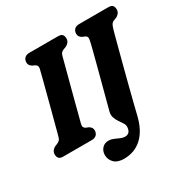

<svg xmlns="http://www.w3.org/2000/svg" viewBox="-200 -873 1228 1258"><g transform="rotate(-30 414.0 -244.0)"><path d="M250.5 -127Q247 -112.5 250.8 -104Q254.5 -95.5 264 -90.5L283 -83Q307.5 -69.5 307.5 -46.5Q307.5 -25.5 294.8 -12.8Q282 0 258 0H43Q18.5 0 9.8 -11.2Q1 -22.5 1 -39.5Q1 -56.5 10.5 -68.2Q20 -80 32.5 -85.5L50 -92.5Q62.5 -98 69.8 -105.8Q77 -113.5 81.5 -132Q88.5 -158.5 100.2 -202.2Q112 -246 125.5 -298Q139 -350 152.8 -402.2Q166.5 -454.5 178.2 -499.5Q190 -544.5 197 -574Q203.5 -599.5 183 -609.5L166.5 -617Q141.5 -631 141.5 -653.5Q141.5 -675 154.2 -687.5Q167 -700 191 -700H406Q431 -700 439.5 -689Q448 -678 448 -661Q448 -643.5 438.5 -632Q429 -620.5 416 -614.5L396 -607Q384 -602 377.5 -594.5Q371 -587 366.5 -569Q358.5 -539.5 346.8 -494.2Q335 -449 321 -396.5Q307 -344 293.5 -292.2Q280 -240.5 268.8 -197Q257.5 -153.5 250.5 -127ZM736 -529Q730 -506.5 717 -457.5Q704 -408.5 687.2 -344.5Q670.5 -280.5 653.2 -213.5Q636 -146.5 621 -87Q606 -27.5 596.5 12Q573 109.5 517.8 160.8Q462.5 212 382 212Q332.5 212 308 187.2Q283.5 162.5 283.5 128Q283.5 99 301.8 78.2Q320 57.5 352.5 57.5Q369.5 57.5 388.2 65.5Q407 73.5 425.2 81.8Q443.5 90 458.5 90Q500.5 90 503 40.5Q503.5 25.5 493.8 10.2Q484 -5 472 -22.2Q460 -39.5 453.2 -59.8Q446.5 -80 452.5 -104Q455.5 -116 464 -147.8Q472.5 -179.5 484 -223.2Q495.5 -267 508.5 -315.8Q521.5 -364.5 533.5 -410.8Q545.5 -457 555.2 -494Q565 -531 569.5 -551Q577 -582 575.5 -592.5Q574 -603 561 -609.5L542 -617.5Q518 -630.5 518 -653.5Q518 -674 530.5 -687Q543 -700 568 -700H787Q812 -700 820.2 -689Q828.5 -678 828.5 -660.5Q828.5 -643.5 819 -632Q809.5 -620.5 797.5 -614.5L776.5 -607Q767.5 -603 761.8 -597.2Q756 -591.5 750.2 -576.2Q744.5 -561 736 -529Z"/></g></svg>

Font: Fraunces 144pt SuperSoft
Style: Bold Italic
Weight: 700
Italic angle: -16°
Version: Version 1.000;[0bf87f6ff]